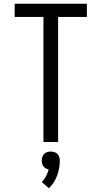

<svg xmlns="http://www.w3.org/2000/svg" viewBox="-20 -755 540 1021"><path d="M211 0V-665H58V-735H442V-665H289V0ZM240 246 202 213Q216 199 225 181.5Q234 164 239 146Q231 145 223.5 140.5Q216 136 211 129.5Q206 123 204 115Q202 107 202 99Q202 89 205 79.5Q208 70 214.5 63.5Q221 57 230.5 54Q240 51 250 51Q260 51 269.5 54Q279 57 285.5 63.5Q292 70 295 79.5Q298 89 298 99Q298 119 294.5 139Q291 159 284 178Q277 197 266 214.5Q255 232 240 246Z"/></svg>

Font: HulyMono
Style: Regular
Weight: 400
Monospace: yes
Designer: Belleve Invis
Foundry: Belleve Invis
Version: Version 33.2.5; ttfautohint (v1.8.4)